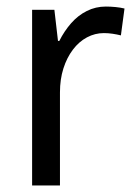

<svg xmlns="http://www.w3.org/2000/svg" viewBox="-20 -566 413 586"><path d="M303 -546Q317 -546 332.5 -544.5Q348 -543 360 -540L349 -458Q337 -461 323.5 -463Q310 -465 297 -465Q270 -465 245.5 -452Q221 -439 202.5 -414.5Q184 -390 173.5 -357Q163 -324 163 -284V0H78V-536H146L157 -441H161Q176 -471 197 -495Q218 -519 245 -532.5Q272 -546 303 -546Z"/></svg>

Font: Noto Sans Devanagari SemiCondensed
Style: Regular
Weight: 400
Width: 4
Designer: Jelle Bosma - Monotype Design Team
Foundry: Monotype Imaging Inc.
Version: Version 2.006